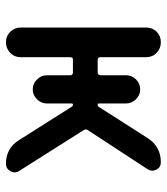

<svg xmlns="http://www.w3.org/2000/svg" viewBox="22 -582 560 644"><g transform="rotate(90 302.0 -260.0)"><path d="M72.3 -49.8V-469.7Q72.3 -491.2 86.4 -505.4Q100.6 -519.5 121.6 -519.5Q142.6 -519.5 157.2 -505.4Q171.9 -491.2 171.9 -469.7V-316.4Q171.9 -308.6 179.7 -307.6H222.7Q231.4 -307.6 232.4 -316.4V-402.3Q232.4 -421.9 246.1 -436Q259.8 -450.2 280.3 -450.2Q298.8 -450.2 313 -436Q327.1 -421.9 327.1 -402.3V-311.5Q327.1 -307.6 331.1 -307.6Q335.9 -307.6 337.9 -310.5L443.4 -475.6Q471.7 -519.5 524.4 -519.5Q541 -519.5 548.8 -504.9Q556.6 -490.2 547.9 -475.6L417 -275.4Q411.1 -268.6 417 -259.8L553.7 -43.9Q562.5 -30.3 554.2 -15.1Q545.9 0 529.3 0Q476.6 0 449.2 -44.9L337.9 -220.7Q335.9 -224.6 331.1 -224.6Q327.1 -224.6 327.1 -220.7V-137.7Q327.1 -118.2 313 -104Q298.8 -89.8 280.3 -89.8Q260.7 -89.8 246.6 -104Q232.4 -118.2 232.4 -137.7V-215.8Q232.4 -224.6 222.7 -224.6H179.7Q171.9 -224.6 171.9 -215.8V-49.8Q171.9 -28.3 157.2 -14.2Q142.6 0 121.6 0Q100.6 0 86.4 -14.6Q72.3 -29.3 72.3 -49.8Z"/></g></svg>

Font: Rounded Mgen+ 2p medium
Style: Regular
Weight: 500
Designer: [Source Han Sans]
Ryoko NISHIZUKA  (kana & ideographs); Paul D. Hunt (Latin, Greek & Cyrillic); Wenlong ZHANG  (bopomofo
Version: Version 1.059.20150602